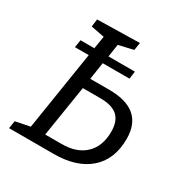

<svg xmlns="http://www.w3.org/2000/svg" viewBox="-161 -831 930 963"><g transform="rotate(30 304.0 -349.0)"><path d="M360 -418Q559 -418 559 -248Q559 -129 485 -64.5Q411 0 279 0H21L28 -44L112 -61L184 -517H104L111 -561H191L203 -634L125 -649L131 -693L376 -698L369 -654L284 -634L273 -561H426L420 -517H265L250 -418ZM289 -63Q377 -63 425.5 -110Q474 -157 474 -240Q474 -302 442 -330.5Q410 -359 342 -359H241L194 -63Z"/></g></svg>

Font: Bitter Pro
Style: Italic
Weight: 400
Italic angle: -9°
Designer: Sol Matas, and Bitter project Authors
Foundry: Sol Matas
Version: Version 1.010